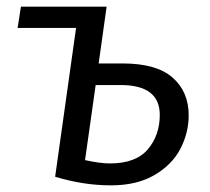

<svg xmlns="http://www.w3.org/2000/svg" viewBox="-20 -546 632 578"><path d="M548 -199Q548 -146 523 -98Q498 -50 445 -19Q392 12 314 12Q231 12 146 -14L209 -462H33L43 -526H301L277 -355H349Q451 -355 499.5 -312.5Q548 -270 548 -199ZM461 -200Q461 -290 343 -290H268L236 -64Q281 -54 311 -54Q389 -54 425 -96.5Q461 -139 461 -200Z"/></svg>

Font: Fira Sans Book
Style: Italic
Weight: 350
Italic angle: -8°
Designer: bBox Type GmbH & Carrois Corporate GbR & Edenspiekermann AG
Foundry: bBox Type GmbH & Carrois Corporate GbR & Edenspiekermann AG
Version: Version 4.301